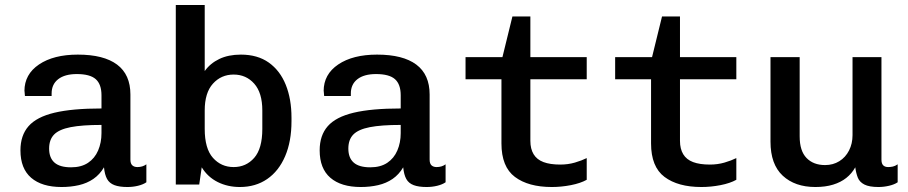

<svg xmlns="http://www.w3.org/2000/svg" viewBox="-20 -740 3640 770"><path d="M227 10Q148 10 105 -27Q62 -64 62 -137Q62 -197 94.5 -234Q127 -271 198.5 -288Q270 -305 387 -305V-358Q387 -402 364 -422.5Q341 -443 288 -443Q240 -443 213.5 -422.5Q187 -402 187 -365V-355H80Q79 -368 78.5 -372.5Q78 -377 78 -376.5Q78 -376 78 -374.5Q78 -373 78 -375Q78 -442 136.5 -481.5Q195 -521 292 -521Q396 -521 449.5 -481Q503 -441 503 -361V-100Q503 -84 510.5 -77Q518 -70 531 -70Q552 -70 567 -81V-9Q554 0 533.5 5Q513 10 491 10Q459 10 439 2.5Q419 -5 409.5 -22Q400 -39 397 -69Q380 -40 354.5 -22.5Q329 -5 296.5 2.5Q264 10 227 10ZM265 -69Q306 -69 333 -87Q360 -105 373.5 -136.5Q387 -168 387 -206V-239Q309 -239 263 -230Q217 -221 197 -200.5Q177 -180 177 -144Q177 -107 198.5 -88Q220 -69 265 -69Z M942 10Q893 10 853 -10Q813 -30 789 -69L779 0H685V-720H801V-455Q823 -486 859.5 -503.5Q896 -521 946 -521Q1013 -521 1058 -489Q1103 -457 1126 -400Q1149 -343 1149 -268V-254Q1149 -173 1123.5 -113.5Q1098 -54 1051.5 -22Q1005 10 942 10ZM917 -70Q967 -70 999.5 -107Q1032 -144 1032 -223V-297Q1032 -368 999.5 -404.5Q967 -441 917 -441Q867 -441 834 -404.5Q801 -368 801 -297V-223Q801 -144 834 -107Q867 -70 917 -70Z M1427 10Q1348 10 1305 -27Q1262 -64 1262 -137Q1262 -197 1294.5 -234Q1327 -271 1398.5 -288Q1470 -305 1587 -305V-358Q1587 -402 1564 -422.5Q1541 -443 1488 -443Q1440 -443 1413.5 -422.5Q1387 -402 1387 -365V-355H1280Q1279 -368 1278.5 -372.5Q1278 -377 1278 -376.5Q1278 -376 1278 -374.5Q1278 -373 1278 -375Q1278 -442 1336.5 -481.5Q1395 -521 1492 -521Q1596 -521 1649.5 -481Q1703 -441 1703 -361V-100Q1703 -84 1710.5 -77Q1718 -70 1731 -70Q1752 -70 1767 -81V-9Q1754 0 1733.5 5Q1713 10 1691 10Q1659 10 1639 2.5Q1619 -5 1609.5 -22Q1600 -39 1597 -69Q1580 -40 1554.5 -22.5Q1529 -5 1496.5 2.5Q1464 10 1427 10ZM1465 -69Q1506 -69 1533 -87Q1560 -105 1573.5 -136.5Q1587 -168 1587 -206V-239Q1509 -239 1463 -230Q1417 -221 1397 -200.5Q1377 -180 1377 -144Q1377 -107 1398.5 -88Q1420 -69 1465 -69Z M2193 10Q2099 10 2045 -30.5Q1991 -71 1991 -165V-422H1847V-511H1995L2035 -674H2107V-511H2333V-422H2107V-175Q2107 -143 2120 -121.5Q2133 -100 2159.5 -90Q2186 -80 2227 -80Q2258 -80 2285.5 -88Q2313 -96 2333 -106V-19Q2308 -5 2269.5 2.5Q2231 10 2193 10Z M2793 10Q2699 10 2645 -30.5Q2591 -71 2591 -165V-422H2447V-511H2595L2635 -674H2707V-511H2933V-422H2707V-175Q2707 -143 2720 -121.5Q2733 -100 2759.5 -90Q2786 -80 2827 -80Q2858 -80 2885.5 -88Q2913 -96 2933 -106V-19Q2908 -5 2869.5 2.5Q2831 10 2793 10Z M3250 10Q3168 10 3119 -35.5Q3070 -81 3070 -172V-511H3187V-193Q3187 -135 3214.5 -106.5Q3242 -78 3289 -78Q3321 -78 3346 -93.5Q3371 -109 3385 -136.5Q3399 -164 3399 -198V-511H3515V-100Q3515 -84 3522 -77Q3529 -70 3542 -70Q3551 -70 3560.5 -72Q3570 -74 3580 -81V-9Q3567 0 3545.5 5Q3524 10 3503 10Q3466 10 3446.5 0Q3427 -10 3420 -28Q3413 -46 3410 -69Q3396 -44 3374 -26.5Q3352 -9 3321 0.5Q3290 10 3250 10Z"/></svg>

Font: Chivo Mono Medium
Style: Regular
Weight: 500
Monospace: yes
Designer: Hector Gatti
Foundry: Omnibus-Type
Version: Version 1.008